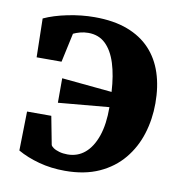

<svg xmlns="http://www.w3.org/2000/svg" viewBox="-69 -627 668 706"><g transform="rotate(10 265.0 -274.0)"><path d="M218.5 13.5Q166.5 13.5 121.2 1.2Q76 -11 41 -31L44 -177H134.5L154.5 -72.5Q155.5 -67.5 164 -61.5Q172.5 -55.5 186.5 -51.5Q200.5 -47.5 217.5 -47.5Q255 -47.5 282.2 -70.5Q309.5 -93.5 324.8 -137.8Q340 -182 339.5 -245.5L150 -228.5V-320L337.5 -302Q334 -363 320 -407.5Q306 -452 280.5 -476.5Q255 -501 216 -501Q200 -501 185.2 -497Q170.5 -493 160.5 -488L137 -379.5H44L41 -524Q77.5 -541 128.8 -551.5Q180 -562 229 -562Q300.5 -562 352 -542.5Q403.5 -523 437 -487.2Q470.5 -451.5 487 -401.2Q503.5 -351 503.5 -288.5Q503.5 -228.5 486.5 -174.2Q469.5 -120 434.5 -77.8Q399.5 -35.5 345.8 -11Q292 13.5 218.5 13.5Z"/></g></svg>

Font: Merriweather 36pt ExtraBold
Style: Regular
Weight: 800
Designer: Eben Sorkin
Foundry: Eben Sorkin
Version: Version 2.100